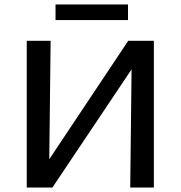

<svg xmlns="http://www.w3.org/2000/svg" viewBox="-20 -841 811 861"><path d="M554 -751H229V-821H554ZM670 0H564L570 -530L215 0H100V-658H207L201 -127L555 -658H670Z"/></svg>

Font: Ysabeau Infant Semibold
Style: Regular
Weight: 600
Designer: Christian Thalmann (Catharsis Fonts)
Version: Version 0.003